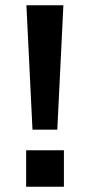

<svg xmlns="http://www.w3.org/2000/svg" viewBox="-20 -707 340 727"><path d="M103 -216 80 -687H220L197 -216ZM79 0V-138H222V0Z"/></svg>

Font: Archivo Expanded Medium
Style: Regular
Weight: 500
Width: 7
Designer: Hector Gatti
Foundry: Omnibus-Type
Version: Version 2.001